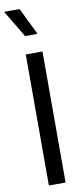

<svg xmlns="http://www.w3.org/2000/svg" viewBox="-110 -1038 465 1075"><g transform="rotate(-10 122.5 -500.5)"><path d="M161 -847H90L-2 -1001H86ZM76 0V-745H171V0Z"/></g></svg>

Font: Plus Jakarta Display
Style: Regular
Weight: 400
Designer: Gumpita Rahayu
Foundry: Tokotype Studio
Version: Version 1.000;hotconv 1.0.109;makeotfexe 2.5.65596